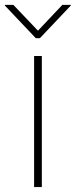

<svg xmlns="http://www.w3.org/2000/svg" viewBox="-55 -757 307 777"><path d="M83 -530.3H114.3V0H83ZM98.6 -632.8 197.3 -737.3H231.4V-734.4L106.4 -602.5H89.8L-35.2 -734.4V-737.3H-1Z"/></svg>

Font: Pretendard GOV Thin
Style: Regular
Weight: 100
Designer: Base glyphs from Inter by Rasmus Andersson; Hangeul glyphs from Noto Sans CJK(Source Han Sans) by Jang Soo-young and Kan
Foundry: Kil Hyung-jin
Version: Version 1.309